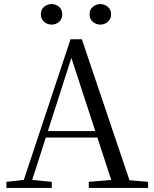

<svg xmlns="http://www.w3.org/2000/svg" viewBox="-20 -928 758 948"><path d="M234.9 -806.5Q213.6 -806.5 197.6 -820.4Q181.6 -834.4 181.6 -857.4Q181.6 -881.1 197.6 -894.4Q213.6 -907.8 234.9 -907.8Q256.5 -907.8 271.9 -894.4Q287.2 -881.1 287.2 -857.4Q287.2 -834.4 271.9 -820.4Q256.5 -806.5 234.9 -806.5ZM475.4 -806.5Q454.3 -806.5 438.3 -820.4Q422.3 -834.4 422.3 -857.4Q422.3 -881.1 438.3 -894.4Q454.3 -907.8 475.4 -907.8Q496.1 -907.8 512.3 -894.4Q528.5 -881.1 528.5 -857.4Q528.5 -834.4 512.3 -820.4Q496.1 -806.5 475.4 -806.5ZM11.6 0V-30.1L110.1 -41.1H127.5L235.7 -30.1V0ZM84.4 0 328.3 -734.2H384.1L632.2 0H542.1L321.9 -674.6H342.1L338.3 -660.6L126.3 0ZM192.4 -248.8 195.9 -280.7H500.1L503.6 -248.8ZM418.3 0V-30.3L551.9 -41.3H580.7L711.1 -30.3V0Z"/></svg>

Font: Noto Serif SC
Style: Regular
Weight: 200
Designer: Ryoko NISHIZUKA 西塚涼子 (kana & ideographs); Frank Grießhammer (Latin, Greek & Cyrillic); Wenlong ZHANG 张文龙 (bopomofo); San
Foundry: Adobe
Version: Version 2.001;hotconv 1.1.0;makeotfexe 2.6.0